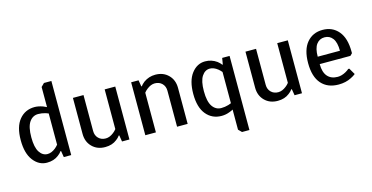

<svg xmlns="http://www.w3.org/2000/svg" viewBox="-86 -1126 3392 1752"><g transform="rotate(-15 1610.0 -250.0)"><path d="M230 10Q154 10 102 -57.5Q50 -125 50 -250Q50 -377 105 -443.5Q160 -510 250 -510Q284 -510 327 -495L360 -480V-670L390 -700H460V0H390L380 -60H375Q361 -40 340 -25Q296 10 230 10ZM255 -65Q292 -65 330 -95Q346 -108 360 -125V-420Q350 -425 333 -430Q299 -440 265 -440Q213 -440 181.5 -394.5Q150 -349 150 -250Q150 -155 179.5 -110Q209 -65 255 -65Z M780 10Q705 10 657.5 -37.5Q610 -85 610 -160V-500H710V-160Q710 -118 736.5 -91.5Q763 -65 805 -65Q842 -65 880 -95Q897 -108 910 -125V-500H1010V0H940L930 -60H925Q911 -40 890 -25Q846 10 780 10Z M1160 0V-500H1230L1240 -440H1245Q1256 -456 1280 -475Q1329 -510 1390 -510Q1465 -510 1512.5 -462.5Q1560 -415 1560 -340V0H1460V-340Q1460 -382 1433.5 -408.5Q1407 -435 1365 -435Q1328 -435 1290 -405Q1273 -392 1260 -375V0Z M2020 200 1990 170V-20Q1975 -11 1957 -5Q1920 10 1880 10Q1790 10 1735 -56.5Q1680 -123 1680 -250Q1680 -375 1732 -442.5Q1784 -510 1860 -510Q1921 -510 1970 -475Q1994 -456 2005 -440H2010L2020 -500H2090V200ZM1895 -60Q1929 -60 1963 -70Q1980 -75 1990 -80V-375Q1976 -392 1960 -405Q1922 -435 1885 -435Q1839 -435 1809.5 -390Q1780 -345 1780 -250Q1780 -151 1811.5 -105.5Q1843 -60 1895 -60Z M2410 10Q2335 10 2287.5 -37.5Q2240 -85 2240 -160V-500H2340V-160Q2340 -118 2366.5 -91.5Q2393 -65 2435 -65Q2472 -65 2510 -95Q2527 -108 2540 -125V-500H2640V0H2570L2560 -60H2555Q2541 -40 2520 -25Q2476 10 2410 10Z M2985 10Q2881 10 2823 -56Q2765 -122 2765 -250Q2765 -377 2821 -443.5Q2877 -510 2970 -510Q3063 -510 3119 -443.5Q3175 -377 3175 -250V-235L3155 -215H2865Q2865 -138 2899 -99Q2933 -60 2995 -60Q3032 -60 3072 -82Q3093 -94 3105 -105H3115L3150 -45Q3132 -30 3105 -17Q3053 10 2985 10ZM2865 -285H3075Q3075 -364 3046.5 -402Q3018 -440 2970 -440Q2922 -440 2893.5 -402Q2865 -364 2865 -285Z"/></g></svg>

Font: Scada
Style: Regular
Weight: 400
Designer: Jovanny Lemonad
Foundry: Jovanny Lemonad
Version: Version 4.100;PS 004.100;hotconv 1.0.88;makeotf.lib2.5.64775